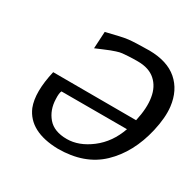

<svg xmlns="http://www.w3.org/2000/svg" viewBox="-159 -883 1088 1074"><g transform="rotate(30 385.5 -346.0)"><path d="M105 -338 641 -337Q661 -427 650 -490Q640 -553 598.5 -590Q557 -627 485 -627Q452 -627 427.5 -625.5Q403 -624 387.5 -622.5Q372 -621 351 -614Q330 -607 321 -603.5Q312 -600 282 -587.5Q252 -575 236 -568L242 -677Q340 -702 377.5 -706.5Q415 -711 511 -712Q627 -711 692 -654.5Q757 -598 769 -499Q777 -432 756 -340Q718 -176 615.5 -78Q513 20 341 20Q156 16 104 -106Q71 -191 105 -338ZM199 -268Q191 -254 193 -215Q195 -146 235 -99Q275 -52 357 -52Q435 -52 511 -110Q587 -168 622 -268Z"/></g></svg>

Font: Coval
Style: Medium Italic
Weight: 500
Foundry: Context Ltd
Version: Version 001.000